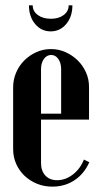

<svg xmlns="http://www.w3.org/2000/svg" viewBox="-20 -687 372 716"><path d="M29 -361Q29 -390 40 -416Q51 -442 70.5 -461.5Q90 -481 115.5 -492.5Q141 -504 170 -504Q199 -504 224.5 -492.5Q250 -481 269.5 -462Q289 -443 300.5 -417.5Q312 -392 312 -363V-241H133V-79Q133 -50 149 -32.5Q165 -15 193 -15Q224 -15 251.5 -36Q279 -57 293 -92L313 -82Q294 -39 258 -15Q222 9 175 9Q144 9 117.5 -2Q91 -13 71.5 -31.5Q52 -50 40.5 -75.5Q29 -101 29 -131ZM208 -263V-429Q208 -452 197.5 -467Q187 -482 171 -482Q154 -482 143.5 -467Q133 -452 133 -429V-263ZM236 -667H250Q250 -625 227 -597.5Q204 -570 169 -570Q134 -570 111 -597.5Q88 -625 88 -667H102Q102 -645 121 -631Q140 -617 170 -617Q199 -617 217.5 -631Q236 -645 236 -667Z"/></svg>

Font: Moniqa Extra Bold Narrow Heading
Style: Regular
Weight: 800
Width: 4
Designer: Rajesh Rajput
Foundry: Rajesh Rajput
Version: Version 1.000;December 15, 2022;FontCreator 14.0.0.2794 32-b